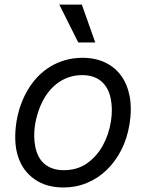

<svg xmlns="http://www.w3.org/2000/svg" viewBox="-20 -804 637 835"><path d="M51.8 -275.6Q57.9 -312.9 70.3 -347.7Q82.7 -382.5 101 -413.4Q119.3 -444.2 143.6 -469.8Q168 -495.4 197.8 -513.7Q227.6 -532 263 -542.3Q298.3 -552.6 338.8 -552.6Q395.2 -552.6 438.2 -531.8Q481.2 -511 508 -473.2Q534.8 -435.4 544.4 -382.3Q554 -329.2 543.3 -264.2Q533.4 -202.4 507.5 -151.6Q481.5 -100.9 443.7 -64.6Q405.9 -28.4 358.1 -8.5Q310.4 11.4 256.4 11.4Q181.1 11.4 130.3 -24.5Q78.1 -61.1 58.1 -124.3Q38 -187.5 51.8 -275.6ZM133.5 -165.5Q138.1 -142.8 147.7 -123.9Q157.3 -105.1 172.8 -91.8Q188.2 -78.5 209.3 -71.2Q230.5 -63.9 257.8 -63.9Q315.7 -63.9 358 -93.4Q400.9 -123.6 427 -171Q453.1 -218.4 462.4 -275.6Q470.9 -329.5 461.6 -375Q457 -398.1 447.1 -416.9Q437.1 -435.7 421.9 -449.2Q406.6 -462.7 385.7 -470Q364.7 -477.3 337.4 -477.3Q307.5 -477.3 282 -468.9Q256.4 -460.6 235.3 -446Q214.1 -431.5 197.1 -411.4Q180 -391.3 167.3 -367.5Q154.5 -343.8 146 -317.5Q137.4 -291.2 132.8 -264.2Q124.3 -211.6 133.5 -165.5ZM237.9 -784.1H335.9L394.2 -619.3H320.3Z"/></svg>

Font: Inter P
Style: Italic
Weight: 400
Italic angle: -9.40001°
Designer: Rasmus Andersson
Foundry: rsms
Version: Version 3.018;git-588b23468